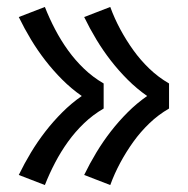

<svg xmlns="http://www.w3.org/2000/svg" viewBox="-20 -616 540 552"><path d="M297 -84 222 -113Q238 -146 257 -177.5Q276 -209 298.5 -238Q321 -267 347 -293Q373 -319 403 -340Q373 -361 347 -387Q321 -413 298.5 -442Q276 -471 257 -502.5Q238 -534 222 -567L297 -596Q309 -563 326 -531.5Q343 -500 363.5 -471.5Q384 -443 409.5 -418.5Q435 -394 466 -376V-304Q435 -286 409.5 -261.5Q384 -237 363.5 -208.5Q343 -180 326 -148.5Q309 -117 297 -84ZM109 -84 34 -113Q50 -146 69 -177.5Q88 -209 110.5 -238Q133 -267 159 -293Q185 -319 215 -340Q185 -361 159 -387Q133 -413 110.5 -442Q88 -471 69 -502.5Q50 -534 34 -567L109 -596Q122 -563 138.5 -531.5Q155 -500 175.5 -471.5Q196 -443 221.5 -418.5Q247 -394 278 -376V-304Q247 -286 221.5 -261.5Q196 -237 175.5 -208.5Q155 -180 138.5 -148.5Q122 -117 109 -84Z"/></svg>

Font: Iosevka SS04 Medium
Style: Regular
Weight: 500
Monospace: yes
Designer: Belleve Invis
Foundry: Belleve Invis
Version: Version 19.0.0; ttfautohint (v1.8.4)